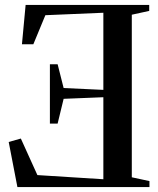

<svg xmlns="http://www.w3.org/2000/svg" viewBox="-20 -763 646 783"><path d="M517.5 -40 589.5 -24.5V0H51L15.5 -184L65 -198L132.5 -49L401.5 -32V-366.5L239.5 -360L215 -259H183.5V-501H215L239.5 -404L401.5 -396.5V-711L165 -701L116 -582.5H69.5L84.5 -743H588.5V-718.5L517.5 -703Z"/></svg>

Font: Merriweather 120pt Medium
Style: Regular
Weight: 500
Version: Version 2.100